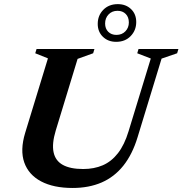

<svg xmlns="http://www.w3.org/2000/svg" viewBox="-20 -911 897 944"><path d="M254 -269Q234.6 -204.7 243.4 -162.7Q252.1 -120.7 288.7 -100.4Q325.3 -80 388.9 -80Q442.7 -80 485.3 -98.4Q527.9 -116.8 559.8 -157.7Q591.8 -198.5 612.2 -265.9L721.4 -623.3L654.8 -649.1L661.1 -670H857.2L850.9 -649.1L774.4 -622.8L656.4 -236.2Q630.7 -151.7 586.3 -96.2Q541.9 -40.8 479.6 -13.8Q417.2 13.2 337 13.2Q243.4 13.2 182 -19.2Q120.7 -51.6 99.3 -112.2Q78 -172.7 103.7 -257.6L215.7 -624L153.3 -649.1L159.7 -670H444.3L438 -649.1L361.5 -621.5ZM559.1 -890.7Q598.8 -890.7 624.3 -866.3Q649.8 -841.9 649.8 -802.6Q649.8 -761.8 622.4 -733.5Q595.1 -705.3 551.2 -705.3Q511.6 -705.3 486.1 -730Q460.5 -754.7 460.5 -793.4Q460.5 -834.9 487.9 -862.8Q515.3 -890.7 559.1 -890.7ZM552.4 -739.4Q579.5 -739.4 596.5 -757.1Q613.5 -774.8 613.5 -800.6Q613.5 -826.9 598.1 -842.4Q582.7 -857.9 557.9 -857.9Q530.8 -857.9 513.8 -840Q496.8 -822.2 496.8 -795.4Q496.8 -770.1 512.2 -754.7Q527.6 -739.4 552.4 -739.4Z"/></svg>

Font: Newsreader Text
Style: Italic
Weight: 400
Italic angle: -17°
Designer: Hugues Gentile
Foundry: Production Type
Version: Version 1.001